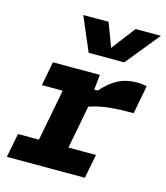

<svg xmlns="http://www.w3.org/2000/svg" viewBox="-120 -914 868 1006"><g transform="rotate(15 314.0 -411.0)"><path d="M371.5 -541H117L92 -410.5H205L151 -130.5H37.5L12 0H435L460.5 -130.5H311L356 -364.5C427.5 -389 497.5 -393 594.5 -393L624 -546.5C608.5 -551 592.5 -553 572 -553C490 -553 437.5 -521 382.5 -459H363ZM206.5 -821.5H343.5L392 -693L490.5 -821.5H627.5L478 -637.5H285Z"/></g></svg>

Font: Monaspace Neon ExtraBold
Style: Italic
Weight: 800
Italic angle: -11°
Designer: Riley Cran & the Lettermatic Team
Foundry: Lettermatic
Version: Version 1.200 (Monaspace Neon)